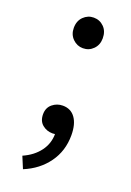

<svg xmlns="http://www.w3.org/2000/svg" viewBox="-128 -523 506 742"><g transform="rotate(20 124.5 -152.0)"><path d="M124.6 -348.6Q100.6 -348.6 82.8 -366.1Q65.1 -383.6 65.1 -410.8Q65.1 -439.7 82.8 -457Q100.6 -474.4 124.6 -474.4Q149.6 -474.4 166.9 -457Q184.2 -439.7 184.2 -410.8Q184.2 -383.6 166.9 -366.1Q149.6 -348.6 124.6 -348.6ZM67.4 169.9 47.3 121.6Q89.9 102.8 113.8 70.6Q137.7 38.4 137.3 -2.4L128.4 -76.3L168.7 -16.3Q160.5 -6.6 149.8 -2.9Q139.1 0.8 127.1 0.8Q103.3 0.8 85.4 -13.9Q67.6 -28.6 67.6 -56.5Q67.6 -83.3 86.1 -98.6Q104.6 -113.8 128.6 -113.8Q161.9 -113.8 180.1 -88.3Q198.4 -62.8 198.4 -17.2Q198.4 47.4 163.2 96.1Q128.1 144.8 67.4 169.9Z"/></g></svg>

Font: SourceSans3VF
Style: Regular
Weight: 200
Designer: Paul D. Hunt
Foundry: Adobe
Version: Version 3.052;hotconv 1.1.0;makeotfexe 2.6.0